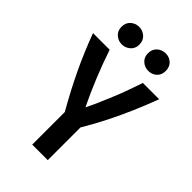

<svg xmlns="http://www.w3.org/2000/svg" viewBox="-266 -998 1092 1092"><g transform="rotate(45 280.0 -452.0)"><path d="M219 0V-262Q156 -372 106.5 -476Q57 -580 15 -693H149Q177 -609 211.5 -524.5Q246 -440 283 -364Q300 -397 317.5 -437.5Q335 -478 353.5 -522.5Q372 -567 387.5 -611Q403 -655 416 -693H547Q519 -618 488.5 -547.5Q458 -477 423 -407Q388 -337 344 -263V0ZM389 -763Q360 -763 338.5 -782Q317 -801 317 -833Q317 -866 338.5 -885Q360 -904 389 -904Q419 -904 439.5 -885Q460 -866 460 -833Q460 -801 439.5 -782Q419 -763 389 -763ZM176 -763Q147 -763 125.5 -782Q104 -801 104 -833Q104 -866 125.5 -885Q147 -904 176 -904Q204 -904 226 -885Q248 -866 248 -833Q248 -801 226 -782Q204 -763 176 -763Z"/></g></svg>

Font: Ubuntu Sans Mono SemiBold
Style: Regular
Weight: 600
Monospace: yes
Designer: Dalton Maag Ltd
Foundry: Dalton Maag Ltd
Version: Version 1.006